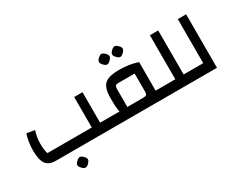

<svg xmlns="http://www.w3.org/2000/svg" viewBox="-111 -1230 2428 1959"><g transform="rotate(-30 1103.0 -250.5)"><path d="M913 -111V0H214Q134 0 99.5 -48Q65 -96 65 -210Q65 -257 73 -306.5Q81 -356 94 -393L188 -378Q164 -300 164 -234Q164 -157 179 -111H702V-470H800V-111ZM382 150Q382 132 404 110.5Q426 89 444 88Q462 89 484 110.5Q506 132 506 150Q506 167 483.5 190Q461 213 444 212Q427 213 404.5 190Q382 167 382 150Z M1568 -111V0H873V-111H1029Q1022 -140 1019.5 -175.5Q1017 -211 1017 -269Q1017 -351 1036.5 -396.5Q1056 -442 1103.5 -461.5Q1151 -481 1238 -481Q1297 -481 1346.5 -473.5Q1396 -466 1454 -448V-111ZM1356 -369H1166Q1140 -369 1130.5 -358.5Q1121 -348 1121 -318V-111H1312Q1337 -111 1346.5 -121Q1356 -131 1356 -158ZM1099 -651Q1099 -669 1121 -690.5Q1143 -712 1161 -713Q1179 -712 1201 -690.5Q1223 -669 1223 -651Q1223 -634 1200 -611Q1177 -588 1161 -589Q1144 -588 1121.5 -611Q1099 -634 1099 -651ZM1254 -651Q1254 -669 1276 -690.5Q1298 -712 1316 -713Q1334 -712 1356 -690.5Q1378 -669 1378 -651Q1378 -634 1355 -611Q1332 -588 1316 -589Q1299 -588 1276.5 -611Q1254 -634 1254 -651Z M1897 -111V0H1528V-111H1686V-630H1784V-111Z M1857 0V-111H2015V-630H2113V0Z"/></g></svg>

Font: Changa Medium
Style: Regular
Weight: 500
Designer: Eduardo Rodriguez Tunni
Foundry: Eduardo Rodriguez Tunni
Version: Version 2.002; ttfautohint (v1.5) -l 8 -r 50 -G 150 -x 14 -H